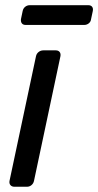

<svg xmlns="http://www.w3.org/2000/svg" viewBox="-20 -712 374 732"><path d="M35.2 0Q25 0 19.7 -6.4Q14.4 -12.7 16.4 -22.9L117.1 -497.1Q119.1 -507.3 127 -513.6Q135 -520 145.2 -520H192.6Q202.7 -520 207.5 -513.6Q212.3 -507.3 210.3 -497.1L109.7 -22.9Q107.7 -12.7 100.2 -6.4Q92.7 0 82.6 0ZM77.9 -616.9Q67.9 -616.9 63.3 -623Q58.7 -629.1 59.9 -639.1L66.4 -670Q68.4 -680 76 -686.1Q83.6 -692.2 93.6 -692.2H316.6Q326.6 -692.2 331.2 -686.1Q335.8 -680 333.8 -670L327.2 -639.1Q326.1 -629.1 318.5 -623Q310.9 -616.9 300.9 -616.9Z"/></svg>

Font: Rubik Light
Style: Italic
Weight: 300
Italic angle: -12°
Designer: Hubert and Fischer
Foundry: Hubert and Fischer
Version: Version 2.300;gftools[0.9.30]